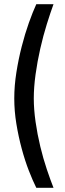

<svg xmlns="http://www.w3.org/2000/svg" viewBox="-20 -770 309 915"><path d="M153 125Q136 91 117.5 43.5Q99 -4 83.5 -61.5Q68 -119 58 -180Q48 -241 48 -301Q48 -361 58 -424.5Q68 -488 83.5 -548.5Q99 -609 117.5 -661Q136 -713 153 -750H235Q220 -709 203 -654.5Q186 -600 172 -538.5Q158 -477 149.5 -415.5Q141 -354 141 -301Q141 -249 149.5 -189.5Q158 -130 172 -72Q186 -14 203 36.5Q220 87 235 125Z"/></svg>

Font: Cairo Play Medium
Style: Regular
Weight: 500
Version: Version 3.119